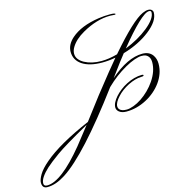

<svg xmlns="http://www.w3.org/2000/svg" viewBox="-538 -866 1414 1402"><g transform="rotate(-15 169.0 -165.5)"><path d="M527.3 -229Q537.6 -229 537.6 -222.4Q537.6 -215.8 517.1 -215.8Q496.6 -215.8 469.7 -208Q442.9 -200.2 417.5 -187.3Q392.1 -174.3 369.4 -157.5Q346.7 -140.6 330.1 -122.1Q293 -82 293 -52.7Q293 -26.9 322.8 -16.6Q334 -12.7 355.7 -12.7Q377.4 -12.7 408.2 -24.2Q439 -35.6 469.2 -55.9Q499.5 -76.2 527.3 -103.5Q555.2 -130.9 576.7 -162.6Q623.5 -231.9 623.5 -298.3Q623.5 -342.8 590.3 -358.4Q579.1 -363.3 558.6 -363.3Q538.1 -363.3 504.4 -351.6Q470.7 -339.8 433.1 -318.4Q351.6 -272.5 280.3 -203.1Q-39.6 226.1 -213.9 337.4Q-287.1 384.3 -349.6 384.3Q-371.1 384.3 -380.4 373.3Q-389.6 362.3 -389.6 340.3Q-389.6 318.4 -368.2 281.7Q-346.7 245.1 -294.9 201.2Q-180.7 103.5 56.6 1L183.6 -166Q318.4 -337.4 372.6 -400.4Q320.8 -390.6 271.7 -390.6Q222.7 -390.6 185.1 -399.9Q147.5 -409.2 121.1 -426.8Q67.4 -462.9 67.4 -525.9Q67.4 -580.1 118.2 -625Q192.4 -689.9 328.6 -710Q371.6 -716.3 413.6 -716.3Q455.6 -716.3 455.6 -708Q455.6 -704.1 449.2 -704.1L414.1 -706.1Q312 -706.1 202.1 -643.6Q133.8 -605 103.5 -554.7Q88.4 -529.8 88.4 -505.9Q88.4 -481.9 102.8 -463.4Q117.2 -444.8 141.6 -431.6Q194.3 -402.8 269 -402.8Q324.7 -402.8 390.1 -420.9Q569.8 -629.4 650.9 -665Q675.3 -675.8 692.6 -675.8Q710 -675.8 719.2 -667.2Q728.5 -658.7 728.5 -646.5Q728.5 -582.5 642.6 -515.6Q559.1 -450.7 439.9 -416L395.5 -358.9L321.8 -259.3Q457.5 -377.4 568.8 -377.4Q620.1 -377.4 645.5 -342.8Q665.5 -314.9 665.5 -276.6Q665.5 -238.3 653.3 -203.9Q641.1 -169.4 619.1 -138.9Q597.2 -108.4 567.4 -82.8Q537.6 -57.1 502.4 -38.6Q427.7 1 349.6 1Q313 1 293 -16.6Q277.3 -30.3 277.3 -48.8Q277.3 -67.4 287.4 -86.9Q297.4 -106.4 314.9 -126.2Q332.5 -146 356.2 -164.6Q379.9 -183.1 407.7 -197.3Q468.8 -229 527.3 -229ZM712.9 -651.9Q712.9 -665 697.5 -665Q682.1 -665 659.9 -650.1Q637.7 -635.3 608.4 -607.4Q549.3 -551.3 463.4 -445.3Q565.4 -485.8 637.7 -543.9Q712.9 -605 712.9 -651.9ZM-349.1 372.1Q-242.7 372.1 -63 153.3L42.5 19Q-145.5 124 -210.4 170.9Q-275.4 217.8 -306.6 246.3Q-337.9 274.9 -356.2 301.5Q-374.5 328.1 -374.5 350.1Q-374.5 372.1 -349.1 372.1Z"/></g></svg>

Font: Pinyon Script
Style: Regular
Weight: 400
Designer: Nicole Fally
Foundry: Nicole Fally
Version: Version 1.005